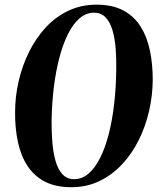

<svg xmlns="http://www.w3.org/2000/svg" viewBox="-20 -772 670 802"><path d="M278 10Q212.5 10 167.2 -13.5Q122 -37 94.5 -79.5Q67 -122 54.8 -179Q42.5 -236 43 -303Q43 -368.5 58 -433.2Q73 -498 101.5 -555.5Q130 -613 171.2 -657.5Q212.5 -702 265.8 -727.2Q319 -752.5 383 -752.5Q449 -752.5 494.2 -728.8Q539.5 -705 566.8 -662Q594 -619 606 -562Q618 -505 618 -438Q617.5 -373 602.8 -308.5Q588 -244 559.5 -186.8Q531 -129.5 489.5 -85.2Q448 -41 395 -15.5Q342 10 278 10ZM289.5 -23.5Q322.5 -23.5 349.5 -46.5Q376.5 -69.5 397.8 -111.5Q419 -153.5 433.8 -210.2Q448.5 -267 456.5 -335Q464.5 -403 465.5 -478Q466.5 -524.5 463.2 -567.8Q460 -611 450 -645.2Q440 -679.5 421.2 -699.2Q402.5 -719 372.5 -719Q340 -719 312.8 -695.8Q285.5 -672.5 264.5 -630.8Q243.5 -589 228.5 -532.8Q213.5 -476.5 205.2 -410Q197 -343.5 195.5 -272Q195 -224 198.5 -179.5Q202 -135 212 -99.8Q222 -64.5 241 -44Q260 -23.5 289.5 -23.5Z"/></svg>

Font: Merriweather 120pt
Style: Bold Italic
Weight: 700
Italic angle: -7.8°
Version: Version 2.101